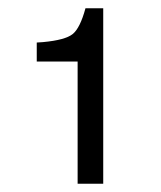

<svg xmlns="http://www.w3.org/2000/svg" viewBox="-20 -835 390 465"><path d="M168 -686H69V-732L84 -733Q138 -738 156 -752.5Q174 -767 187 -815H230V-390H168Z"/></svg>

Font: ColatingCofangSans
Style: Regular
Weight: 400
Foundry: GNU
Version: Version 412.227;June 27, 2022;FontCreator 11.0.0.2412 32-bit